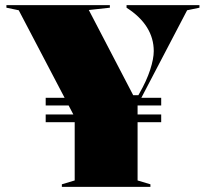

<svg xmlns="http://www.w3.org/2000/svg" viewBox="-20 -728 802 748"><path d="M158 -317V-347H608V-317ZM158 -252V-282H608V-252ZM221 0V-10L271 -25V-272L53 -688L5 -698V-708H408V-698L326 -689L499 -357H519L523 -364Q551 -413 565 -456Q579 -499 579 -529Q579 -579 552.5 -621.5Q526 -664 473 -698V-708H757V-698L709 -688L516 -319V-25L566 -10V0Z"/></svg>

Font: Kalnia
Style: Bold
Weight: 700
Designer: Frida Medrano
Foundry: Frida Medrano
Version: Version 1.105